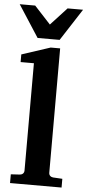

<svg xmlns="http://www.w3.org/2000/svg" viewBox="-66 -992 465 1026"><g transform="rotate(5 167.0 -478.5)"><path d="M28.8 0V-46.9L78.1 -49.8Q87.9 -50.8 94 -57.1Q100.1 -63.5 100.1 -73.2V-648.9H28.8V-689.9L182.1 -740.2H232.9V-73.2Q232.9 -63.5 239 -57.1Q245.1 -50.8 254.9 -49.8L305.2 -46.9V0ZM226.1 -785.2H107.9L-2.9 -956.5H80.1L167 -862.3L253.9 -956.5H336.9Z"/></g></svg>

Font: Charis SIL Afr
Style: Bold
Weight: 700
Foundry: SIL International
Version: Version 5.000